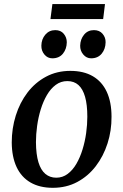

<svg xmlns="http://www.w3.org/2000/svg" viewBox="-20 -908 604 940"><path d="M324.5 -561Q389.5 -561 434.5 -534.8Q479.5 -508.5 502.8 -458.2Q526 -408 526 -336.5Q526.5 -268.5 506.5 -206Q486.5 -143.5 449 -94.5Q411.5 -45.5 358.2 -17Q305 11.5 238.5 11.5Q174.5 11.5 129.5 -14.5Q84.5 -40.5 61.2 -90.2Q38 -140 37.5 -210.5Q37.5 -279 57.2 -342.2Q77 -405.5 114.5 -454.8Q152 -504 205.2 -532.5Q258.5 -561 324.5 -561ZM309.5 -511Q278 -511 253 -492.5Q228 -474 209.8 -442.8Q191.5 -411.5 179.5 -372.5Q167.5 -333.5 161.8 -292Q156 -250.5 156 -212Q156.5 -152 168.2 -113.5Q180 -75 202.2 -56.5Q224.5 -38 255.5 -38Q286.5 -38 311.2 -56.5Q336 -75 354 -106Q372 -137 384 -176Q396 -215 401.8 -256.5Q407.5 -298 407.5 -336.5Q407.5 -395.5 396.5 -434Q385.5 -472.5 364 -491.8Q342.5 -511 309.5 -511ZM236 -622.5Q213 -622.5 197.5 -641Q182 -659.5 182.5 -684.5Q183 -716.5 202 -738.5Q221 -760.5 250.5 -760.5Q277.5 -760.5 292.2 -742.5Q307 -724.5 307 -701Q306.5 -668 288 -645.2Q269.5 -622.5 236 -622.5ZM426 -622.5Q403.5 -622.5 387.8 -641Q372 -659.5 372.5 -684.5Q373.5 -716.5 391.8 -738.5Q410 -760.5 440 -760.5Q467 -760.5 482.2 -742.5Q497.5 -724.5 497 -701Q496.5 -668 477.8 -645.2Q459 -622.5 426 -622.5ZM236.5 -888H494L485 -814.5H227Z"/></svg>

Font: Merriweather 36pt Medium
Style: Italic
Weight: 500
Italic angle: -7.8°
Version: Version 2.101